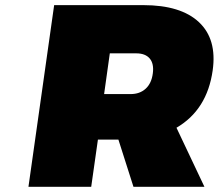

<svg xmlns="http://www.w3.org/2000/svg" viewBox="-20 -721 844 741"><path d="M89.8 0 189 -701.2H533.2Q677.7 -701.2 747.8 -635.5Q817.9 -569.8 800.8 -449.2Q779.3 -296.9 661.1 -228L769 0H495.1L437 -182.1H357.9L332 0ZM381.8 -357.9H483.9Q519.5 -357.9 542.2 -378.7Q564.9 -399.4 569.8 -438Q574.7 -475.1 557.9 -495.1Q541 -515.1 505.9 -515.1H403.8Z"/></svg>

Font: Trueno UltraBlack
Style: Italic
Weight: 950
Designer: Julieta Ulanovsky
Foundry: Julieta Ulanovsky
Version: Version 3.001b | FøM Fix